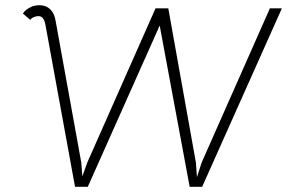

<svg xmlns="http://www.w3.org/2000/svg" viewBox="-20 -718 1104 737"><path d="M128 -656Q119 -656 115 -654Q103 -651 96 -642L68 -666Q77 -682 105 -694Q117 -698 131 -698Q157 -698 173.5 -681.5Q190 -665 194 -635L292 -94L296 -41L315 -94L577 -686H626L732 -94L736 -38L754 -94L1016 -686H1062L756 -1H708L593 -620L317 -1H268L154 -625Q148 -656 128 -656Z"/></svg>

Font: Bellota Light
Style: Italic
Weight: 300
Italic angle: -7.5°
Designer: Kemie Guaida
Foundry: Kemie Guaida
Version: Version 4.001